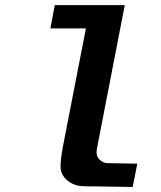

<svg xmlns="http://www.w3.org/2000/svg" viewBox="-20 -745 640 765"><path d="M230.5 -160.2ZM404.8 -95.2 526.9 -92.8 508.8 0 357.9 -2.4Q349.6 -2.4 342.3 -2.4Q293.5 -2.4 280.8 -7.8Q235.8 -24.9 223.6 -62Q221.2 -68.8 221.2 -82Q221.2 -108.4 230.5 -160.2L322.3 -631.8H180.7L198.2 -724.6H477.1L365.7 -150.4Q364.7 -144 364.7 -138.2Q364.7 -125 371.1 -115.7Q383.3 -98.1 404.8 -95.2ZM407.2 -92.8ZM365.7 -150.4Z"/></svg>

Font: Liberation Mono
Style: Bold Italic
Weight: 700
Italic angle: -12°
Monospace: yes
Designer: Steve Matteson
Foundry: Ascender Corporation
Version: Version 2.1.5